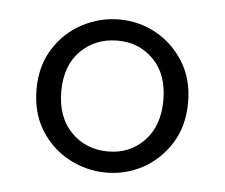

<svg xmlns="http://www.w3.org/2000/svg" viewBox="-34 -804 434 371"><g transform="rotate(5 183.0 -618.5)"><path d="M184 -511Q226 -511 254 -540Q282 -569 282 -619Q282 -669 254 -697.5Q226 -726 184 -726Q141 -726 112.5 -697.5Q84 -669 84 -619Q84 -569 112.5 -540Q141 -511 184 -511ZM184 -470Q146 -470 112 -488Q78 -506 57 -539.5Q36 -573 36 -619Q36 -664 57 -697.5Q78 -731 112 -749Q146 -767 184 -767Q222 -767 255 -749Q288 -731 309 -697.5Q330 -664 330 -619Q330 -573 309 -539.5Q288 -506 255 -488Q222 -470 184 -470Z"/></g></svg>

Font: Noto Serif TC ExtraLight Black
Style: Regular
Weight: 900
Version: Version 2.003-H1;hotconv 1.1.1;makeotfexe 2.6.0